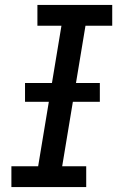

<svg xmlns="http://www.w3.org/2000/svg" viewBox="-20 -755 490 775"><path d="M26 0V-84H134L228 -651H131V-735H433V-651H325L231 -84H328V0ZM81 -344V-420H383V-344Z"/></svg>

Font: Iosevka Etoile Medium Oblique
Style: Regular
Weight: 500
Italic angle: -9°
Designer: Belleve Invis
Foundry: Belleve Invis
Version: Version 15.5.2; ttfautohint (v1.8.4)